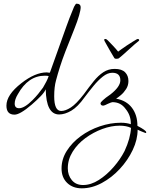

<svg xmlns="http://www.w3.org/2000/svg" viewBox="-20 -619 816 1045"><path d="M59 5Q15 5 15 -44Q15 -103 96 -166Q171 -225 235 -225Q238 -225 242.5 -224Q247 -223 250 -223Q252 -223 261 -250L341 -474Q348 -493 358 -520Q368 -547 383 -582Q392 -599 396 -599Q419 -599 419 -579Q419 -565 410.5 -535Q402 -505 384 -460L336 -339Q319 -295 306.5 -255.5Q294 -216 285 -182Q275 -146 275 -95Q275 -15 313 -15Q336 -15 365.5 -34Q395 -53 436 -106Q438 -108 442.5 -113Q447 -118 448 -118Q451 -118 451 -114Q451 -108 448 -101.5Q445 -95 440 -89Q403 -37 368 -16.5Q333 4 302 4Q231 4 229 -133Q222 -117 202.5 -96.5Q183 -76 153 -50Q89 5 59 5ZM84 -30Q113 -30 157 -74Q174 -91 187.5 -107.5Q201 -124 214 -142Q224 -159 232 -174.5Q240 -190 245 -205Q241 -206 236 -206.5Q231 -207 224 -207Q133 -207 77 -106Q60 -78 60 -55Q60 -30 84 -30ZM425 406Q376 406 345.5 376.5Q315 347 315 298Q315 247 343.5 202Q372 157 419 122.5Q466 88 523.5 68.5Q581 49 638 49Q654 49 667 51Q680 53 692 57V52Q692 8 663 -27Q637 -63 592 -63Q587 -63 567 -54Q548 -44 542 -44Q527 -44 527 -58Q527 -61 540 -73.5Q553 -86 581 -105Q635 -147 635 -182Q635 -223 591 -223Q566 -223 540 -202.5Q514 -182 489 -151.5Q464 -121 440 -89Q437 -86 433 -86Q429 -86 429 -91Q429 -97 436 -106Q465 -146 490 -177Q515 -208 542.5 -226Q570 -244 604 -244Q643 -244 661 -225.5Q679 -207 679 -178Q679 -154 666.5 -134.5Q654 -115 638 -101.5Q622 -88 612 -82Q668 -72 698 -32.5Q728 7 728 66Q776 91 776 101Q776 105 772 105Q759 100 748 95.5Q737 91 729 87Q729 141 702.5 197Q676 253 632 300.5Q588 348 534 377Q480 406 425 406ZM432 388Q475 388 518 360.5Q561 333 598 290.5Q635 248 658 203Q690 134 693 77Q668 65 631 65Q586 65 537 83Q488 101 445 132.5Q402 164 375.5 206.5Q349 249 349 297Q349 335 371 361.5Q393 388 432 388ZM730 -407Q735 -407 737 -403Q739 -399 735 -396Q729 -392 712.5 -377.5Q696 -363 677.5 -346Q659 -329 644.5 -316.5Q630 -304 627 -302Q626 -301 623 -300Q620 -299 613 -299Q606 -299 603 -302Q602 -303 594 -317Q586 -331 575.5 -348.5Q565 -366 557.5 -380.5Q550 -395 549 -396Q547 -400 547 -402Q547 -407 554 -407Q559 -407 567 -399Q575 -391 594 -371Q613 -351 623 -338Q627 -341 640 -350.5Q653 -360 669.5 -371Q686 -382 701.5 -391.5Q717 -401 724 -405Q728 -407 730 -407Z"/></svg>

Font: Lavishly Yours
Style: Regular
Weight: 400
Designer: Robert E. Leuschke
Foundry: Robert E. Leuschke
Version: Version 1.010; ttfautohint (v1.8.3)